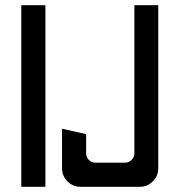

<svg xmlns="http://www.w3.org/2000/svg" viewBox="-20 -720 692 740"><path d="M62 0V-700H155V0ZM291 0Q261 0 240 -21Q219 -42 219 -72V-224L312 -203V-129Q312 -114 322.5 -103.5Q333 -93 348 -93H462Q476 -93 487 -103.5Q498 -114 498 -129V-700H590V-72Q590 -42 569 -21Q548 0 519 0Z"/></svg>

Font: Odibee Sans
Style: Regular
Weight: 400
Designer: James Barnard - Barnard Co. Limited
Version: Version 2.001; ttfautohint (v1.8.3)